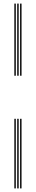

<svg xmlns="http://www.w3.org/2000/svg" viewBox="-20 -930 200 1070"><path d="M92 -508V-910H100V-508ZM60 -508V-910H68V-508ZM76 -508V-910H84V-508ZM92 120V-268H100V120ZM60 120V-268H68V120ZM76 120V-268H84V120Z"/></svg>

Font: Big Shoulders Inline Text Thin
Style: Regular
Weight: 100
Designer: Patric King
Foundry: XO Type Co
Version: Version 2.002